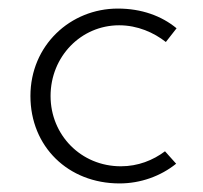

<svg xmlns="http://www.w3.org/2000/svg" viewBox="-20 -420 473 448"><path d="M391 -38 365 -67C337 -46 302 -32 262 -32C169 -32 98 -105 98 -196C98 -288 169 -361 258 -361C301 -361 339 -344 367 -322L392 -354C357 -383 310 -400 255 -400C144 -400 51 -314 51 -196C51 -78 139 8 259 8C308 8 355 -9 391 -38Z"/></svg>

Font: Sulaf Light
Style: Regular
Weight: 300
Designer: Bandar Raffah (Arabic) and Santiago Orozco (Latin)
Foundry: Caramella and Typemade
Version: Version 1.005;PS 001.005;hotconv 1.0.88;makeotf.lib2.5.64775